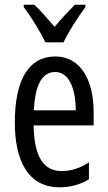

<svg xmlns="http://www.w3.org/2000/svg" viewBox="-20 -786 458 816"><path d="M173 -606H250C271 -652 313 -715 343 -756V-766H298C264 -731 246 -712 212 -672C182 -706 151 -743 126 -766H81V-756C116 -709 152 -650 173 -606ZM215 -546C102 -546 43 -447 43 -265C43 -109 96 10 233 10C279 10 320 -1 358 -24V-96C318 -70 281 -59 242 -59C163 -59 125 -123 123 -253H378V-309C378 -442 325 -546 215 -546ZM215 -480C275 -480 302 -405 302 -317H124C129 -428 160 -480 215 -480Z"/></svg>

Font: Noto Sans Thai Looped ExtraCondensed
Style: Regular
Weight: 400
Width: 2
Designer: Sasikarn Vongin, Ben Mitchell
Foundry: The Fontpad Ltd
Version: Version 1.001